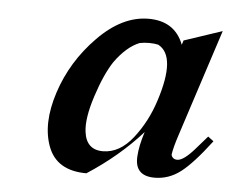

<svg xmlns="http://www.w3.org/2000/svg" viewBox="-40 -470 639 530"><g transform="rotate(5 279.5 -205.0)"><path d="M332.5 -356.4Q296.9 -342.3 264.6 -297.4Q240.7 -261.2 220.5 -198.7Q200.2 -136.2 205.1 -99.1Q211.4 -49.8 257.6 -50Q303.7 -50.3 340.1 -96.7Q376.5 -143.1 395.5 -202.6Q436.5 -329.1 383.8 -356.4Q372.6 -358.9 358.6 -358.9Q344.7 -358.9 332.5 -356.4ZM405.8 10.3Q349.6 10.3 353.5 -44.9Q355 -73.2 367.7 -112.8Q304.7 -42 217.3 14.6Q135.3 14.6 111.1 -48.6Q86.9 -111.8 115.7 -200.2Q144.5 -288.6 211.7 -356.9Q278.8 -425.3 351.6 -425.3Q424.3 -425.3 448.7 -361.8L452.6 -374L558.1 -409.2L461.4 -111.8Q450.2 -77.6 447.3 -58.1Q447.3 -53.2 451.7 -48.8Q456.1 -44.4 463.9 -44.4Q481.9 -44.4 513.7 -81.5L543.5 -115.7L559.1 -104Q510.3 -39.6 477.5 -14.6Q444.8 10.3 405.8 10.3Z"/></g></svg>

Font: RIT Rachana
Style: Bold Italic
Weight: 700
Designer: Hussain KH
Version: 1.4.7